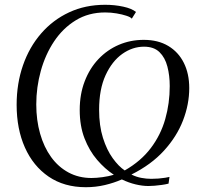

<svg xmlns="http://www.w3.org/2000/svg" viewBox="-20 -771 826 802"><path d="M338.5 11Q248 11 183.2 -33.2Q118.5 -77.5 84 -155Q49.5 -232.5 49.5 -333Q49.5 -422 76 -498.2Q102.5 -574.5 151.8 -631.2Q201 -688 268.8 -719.5Q336.5 -751 419 -751Q459 -751 494.8 -743.2Q530.5 -735.5 548 -721L530.5 -693Q525.5 -699.5 508 -705.2Q490.5 -711 467 -715Q443.5 -719 419.5 -719Q350 -719 296.5 -686.2Q243 -653.5 206.2 -598.5Q169.5 -543.5 150.5 -475Q131.5 -406.5 131.5 -335Q131.5 -269 147.5 -212.8Q163.5 -156.5 193.5 -115Q223.5 -73.5 266.2 -50.5Q309 -27.5 362 -27.5Q382.5 -27.5 408.2 -31Q434 -34.5 455.5 -41Q418 -65.5 385.5 -103.5Q353 -141.5 333 -193.2Q313 -245 313 -311.5Q313 -377.5 333.8 -431.5Q354.5 -485.5 391.2 -524.2Q428 -563 476.5 -583.8Q525 -604.5 580.5 -604.5Q640.5 -604.5 683 -579Q725.5 -553.5 748 -508.2Q770.5 -463 770.5 -403Q770.5 -335.5 744.5 -268Q718.5 -200.5 665 -141.8Q611.5 -83 529 -42Q549 -32 570.2 -28Q591.5 -24 612 -24Q626.5 -24 642 -25.2Q657.5 -26.5 670.2 -28.5Q683 -30.5 688 -32L684 -4Q670.5 -0.5 655.2 1.5Q640 3.5 625.8 4.8Q611.5 6 600 6Q575 6 546.5 -0.8Q518 -7.5 489 -21.5Q456 -7 417.8 2Q379.5 11 338.5 11ZM501 -59Q569 -98 610.2 -152.8Q651.5 -207.5 670.2 -273.5Q689 -339.5 689 -411.5Q689 -455.5 679.2 -493Q669.5 -530.5 646.2 -553.2Q623 -576 581.5 -576Q533.5 -576 490.8 -545.8Q448 -515.5 421 -456.8Q394 -398 394 -312.5Q394 -246 410 -195.2Q426 -144.5 450.8 -110.2Q475.5 -76 501 -59Z"/></svg>

Font: Merriweather 144pt Light
Style: Italic
Weight: 300
Italic angle: -7.8°
Version: Version 2.101